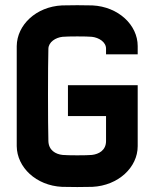

<svg xmlns="http://www.w3.org/2000/svg" viewBox="-20 -721 600 746"><path d="M339 5C440 0 515 -71 515 -153V-390H244V-270H392V-173C392 -137 364 -122 337 -119C318 -117 243 -117 223 -119C196 -122 169 -137 168 -173C166 -238 166 -467 168 -532C169 -558 196 -575 223 -578C243 -580 318 -580 337 -578C364 -575 392 -558 392 -532V-510H515V-542C515 -624 440 -695 339 -700C320 -701 241 -701 221 -700C120 -695 46 -624 45 -542V-153C46 -71 120 0 221 5C241 6 320 6 339 5Z"/></svg>

Font: Fervojo
Style: Bold
Weight: 700
Designer: kohakuno
Version: ver.1.0